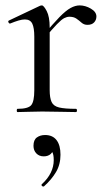

<svg xmlns="http://www.w3.org/2000/svg" viewBox="-20 -415 404 711"><path d="M143 -271 139 -282Q176 -327 200 -351.5Q224 -376 241.5 -385.5Q259 -395 275 -395Q296 -395 316.5 -383Q337 -371 337 -354Q337 -341 328.5 -332Q320 -323 304 -323Q291 -323 282 -331Q273 -339 263 -346Q253 -353 237 -353Q228 -353 218 -348Q208 -343 191 -325.5Q174 -308 143 -271ZM45 0Q42 0 42 -6Q42 -12 45 -12Q84 -12 95.5 -25.5Q107 -39 107 -81V-279Q107 -312 99.5 -327.5Q92 -343 72 -343Q62 -343 48.5 -339Q35 -335 18 -328Q14 -327 11.5 -332Q9 -337 13 -339L129 -394Q132 -395 135 -395Q142 -395 153 -374Q164 -353 164 -313V-81Q164 -53 171 -37.5Q178 -22 199 -17Q220 -12 261 -12Q265 -12 265 -6Q265 0 261 0Q237 0 204.5 -1Q172 -2 136 -2Q110 -2 86 -1Q62 0 45 0ZM143 275Q139 277 135.5 273.5Q132 270 135 267Q157 247 168 224.5Q179 202 179 178Q179 156 173 147.5Q167 139 157 135L176 129Q178 146 168 155Q158 164 142 164Q125 164 114.5 153Q104 142 104 125Q104 103 116.5 94Q129 85 147 85Q175 85 189.5 104Q204 123 204 158Q204 194 187.5 222Q171 250 143 275Z"/></svg>

Font: Cormorant Garamond Light
Style: Regular
Weight: 400
Version: Version 4.001